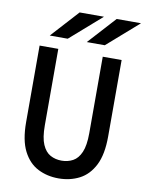

<svg xmlns="http://www.w3.org/2000/svg" viewBox="-99 -991 815 1072"><g transform="rotate(10 308.0 -454.5)"><path d="M308 12Q243.5 12 191 -14.8Q138.5 -41.5 107.2 -102.5Q76 -163.5 76 -266.5V-700H182V-266.5Q182 -196.5 198.8 -158Q215.5 -119.5 244 -104Q272.5 -88.5 308 -88.5Q343 -88.5 371.8 -104Q400.5 -119.5 417.2 -158Q434 -196.5 434 -266.5V-700H541V-266.5Q541 -164.5 510 -103.5Q479 -42.5 426 -15.2Q373 12 308 12ZM332 -765 474 -921H612L434 -765ZM122 -765 264 -921H402L224 -765Z"/></g></svg>

Font: Overpass Mono Light SemiBold
Style: Regular
Weight: 600
Monospace: yes
Version: Version 4.000